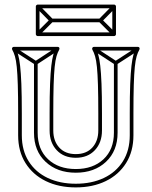

<svg xmlns="http://www.w3.org/2000/svg" viewBox="-20 -792 660 836"><path d="M492 -518H476V-214Q476 -214 476 -214Q476 -214 476 -214Q476 -141 430.5 -98.5Q385 -56 310 -56Q310 -56 310 -56Q310 -56 310 -56Q235 -56 189.5 -98.5Q144 -141 144 -214Q144 -214 144 -214Q144 -214 144 -214V-518H128V-214Q128 -214 128 -214Q128 -214 128 -214Q128 -135 178.5 -87.5Q229 -40 310 -40Q310 -40 310 -40Q310 -40 310 -40Q391 -40 441.5 -87.5Q492 -135 492 -214Q492 -214 492 -214Q492 -214 492 -214ZM44 -587 36 -573 132 -511Q134 -510 136.5 -510Q139 -510 140 -511L235 -573L227 -587L132 -525Q130 -524 136 -524Q142 -524 140 -525ZM393 -587 385 -573 480 -511Q482 -510 484.5 -510Q487 -510 488 -511L584 -573L576 -587L480 -525Q478 -524 484 -524Q490 -524 488 -525ZM310 8Q241 8 188 -17Q135 -42 105 -89.5Q75 -137 75 -203V-299Q75 -377 73 -426.5Q71 -476 67.5 -506Q64 -536 59 -553.5Q54 -571 47 -584L40 -572H231L224 -584Q217 -571 212 -553.5Q207 -536 203.5 -506Q200 -476 198 -426.5Q196 -377 196 -299V-224Q196 -171 227 -138Q258 -105 310 -105Q362 -105 393 -138Q424 -171 424 -224V-299Q424 -377 422 -426.5Q420 -476 416.5 -506Q413 -536 408 -553.5Q403 -571 396 -584L389 -572H580L573 -584Q566 -571 561 -553.5Q556 -536 552.5 -506Q549 -476 547 -426.5Q545 -377 545 -299V-203Q545 -137 515 -89.5Q485 -42 432 -17Q379 8 310 8ZM310 24Q384 24 440.5 -3.5Q497 -31 529 -82Q561 -133 561 -203V-299Q561 -374 562.5 -422.5Q564 -471 567 -500.5Q570 -530 575 -547Q580 -564 587 -576Q589 -581 587 -584.5Q585 -588 580 -588H389Q385 -588 382.5 -584.5Q380 -581 382 -576Q389 -564 394 -547Q399 -530 402 -500.5Q405 -471 406.5 -422.5Q408 -374 408 -299V-224Q408 -178 382 -149.5Q356 -121 310 -121Q264 -121 238 -149.5Q212 -178 212 -224V-299Q212 -374 213.5 -422.5Q215 -471 218 -500.5Q221 -530 226 -547Q231 -564 238 -576Q240 -581 238 -584.5Q236 -588 231 -588H40Q36 -588 33.5 -584.5Q31 -581 33 -576Q40 -564 45 -547Q50 -530 53 -500.5Q56 -471 57.5 -422.5Q59 -374 59 -299V-203Q59 -133 91 -82Q123 -31 179.5 -3.5Q236 24 310 24ZM150 -770 138 -758 198 -697Q200 -695 200 -703Q200 -711 198 -709L138 -649L150 -637L210 -697Q212 -699 212 -702.5Q212 -706 210 -709ZM204 -711V-695H417V-711ZM471 -637 483 -649 423 -709Q421 -711 421 -703Q421 -695 423 -697L483 -758L471 -770L411 -709Q409 -706 409 -702.5Q409 -699 411 -697ZM144 -635H477Q480 -635 482.5 -637.5Q485 -640 485 -643V-764Q485 -767 482.5 -769.5Q480 -772 477 -772H144Q141 -772 138.5 -769.5Q136 -767 136 -764V-643Q136 -640 138.5 -637.5Q141 -635 144 -635ZM144 -651 152 -643V-764L144 -756H477L469 -764V-643L477 -651Z"/></svg>

Font: Tilt Prism
Style: Regular
Weight: 400
Version: Version 1.000